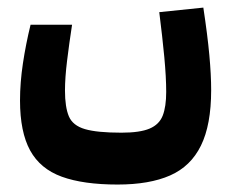

<svg xmlns="http://www.w3.org/2000/svg" viewBox="-20 -308 626 515"><path d="M295.4 187Q203.6 187 145.8 166Q87.9 145 60.8 95.5Q33.7 45.9 33.7 -38.6Q33.7 -86.4 41.5 -138.2Q49.3 -189.9 62 -241.7H173.3Q165.5 -190.9 159.9 -145Q154.3 -99.1 154.3 -65.4Q154.3 -20.5 164.8 4.2Q175.3 28.8 207.8 38.3Q240.2 47.9 305.7 47.9Q355.5 47.9 381.3 36.9Q407.2 25.9 416.5 2Q425.8 -22 425.8 -61.5Q425.8 -100.6 420.7 -155Q415.5 -209.5 407.2 -275.4L525.4 -287.6Q536.6 -213.9 541.5 -160.4Q546.4 -106.9 546.4 -66.4Q546.4 26.9 519 82.5Q491.7 138.2 436.3 162.6Q380.9 187 295.4 187Z"/></svg>

Font: CaskaydiaMono NF
Style: Bold
Weight: 700
Designer: Aaron Bell
Foundry: Saja Typeworks
Version: Version 2111.001; ttfautohint (v1.8.4);Nerd Fonts 3.1.1